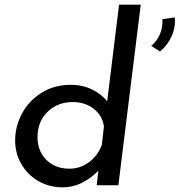

<svg xmlns="http://www.w3.org/2000/svg" viewBox="-20 -795 771 824"><path d="M584 -775 488 0H395L402 -62Q331 9 249 9Q191 9 144.5 -18Q98 -45 71.5 -91Q45 -137 45 -192Q45 -253 74.5 -308Q104 -363 158.5 -397Q213 -431 284 -431Q333 -431 374 -411.5Q415 -392 440 -360L491 -775ZM426 -252Q420 -298 383 -327.5Q346 -357 292 -357Q227 -357 184 -315Q141 -273 141 -206Q141 -147 179 -109Q217 -71 278 -71Q324 -71 362 -99Q400 -127 417 -173ZM629 -598Q654 -619 666.5 -648.5Q679 -678 677 -713L730 -720Q734 -679 717 -640.5Q700 -602 667 -574Z"/></svg>

Font: Josefin Sans
Style: Italic
Weight: 400
Italic angle: -7°
Designer: Santiago Orozco
Foundry: Typemade
Version: Version 2.000